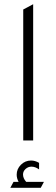

<svg xmlns="http://www.w3.org/2000/svg" viewBox="-20 -665 267 909"><path d="M90 0V-620L137 -645V0ZM29 224 44 196H68Q59 179 59 162Q59 135 79 115Q99 95 127 95Q146 95 165 106V137Q147 124 129 124Q113 124 101 135Q89 146 89 161Q89 179 104 196H188L173 224Z"/></svg>

Font: TajawalTap
Style: Regular
Weight: 300
Designer: Boutros Fonts
Foundry: Created by Boutros International 2017
Version: Version 2.700